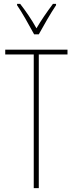

<svg xmlns="http://www.w3.org/2000/svg" viewBox="-20 -970 376 990"><path d="M156 -793H180C206 -840 240 -900 269 -943V-950H253C219 -904 194 -868 168 -824C144 -868 110 -917 84 -950H68V-943C90 -912 129 -843 156 -793ZM180 0V-689H328V-714H7V-689H154V0Z"/></svg>

Font: Noto Sans Myanmar ExtraCondensed Thin
Style: Regular
Weight: 100
Width: 2
Designer: Monotype Design Team
Foundry: Monotype Imaging Inc.
Version: Version 2.107